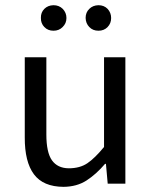

<svg xmlns="http://www.w3.org/2000/svg" viewBox="-20 -706 584 738"><path d="M75.2 -485.8H158.2V-189Q158.2 -120.1 179.7 -89.8Q201.2 -59.6 244.1 -59.1Q287.1 -59.1 315.9 -78.6Q344.7 -98.1 379.9 -141.1V-485.8H461.9V0H394L387.2 -76.2H383.8Q349.6 -36.1 312.5 -12.2Q275.4 11.7 224.1 12.2Q146 11.7 110.4 -36.1Q74.7 -84 75.2 -178.2ZM309.1 -637.2Q309.1 -658.2 323.2 -671.9Q336.9 -685.5 358.4 -686Q379.9 -686 393.6 -671.9Q407.2 -657.2 407.2 -636.7Q407.2 -616.2 393.6 -602.1Q379.9 -587.9 358.4 -587.9Q336.9 -587.9 323.2 -602.1Q309.6 -616.2 309.1 -637.2ZM137.2 -637.2Q136.7 -658.2 150.4 -671.9Q164.1 -685.5 185.5 -686Q207 -686 221.2 -671.9Q235.4 -657.2 235.4 -636.7Q235.4 -616.2 220.7 -602.1Q207 -587.9 185.5 -587.9Q164.1 -587.9 150.4 -602.1Q136.7 -616.2 137.2 -637.2Z"/></svg>

Font: SourceSansPro-Regular
Style: Regular
Weight: 400
Designer: Paul D. Hunt
Foundry: Adobe Systems Incorporated
Version: Version 1.050;PS Version 1.000;hotconv 1.0.70;makeotf.lib2.5